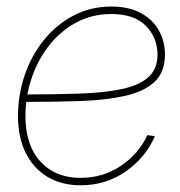

<svg xmlns="http://www.w3.org/2000/svg" viewBox="-20 -550 543 578"><path d="M222.7 7.8Q165.5 7.8 123 -17.6Q80.6 -43 57.4 -89.6Q34.2 -136.2 34.2 -200.2Q34.2 -264.6 54.4 -324Q74.7 -383.3 112.3 -429.7Q149.9 -476.1 201.4 -503.2Q252.9 -530.3 314.9 -530.3Q368.2 -530.3 404.3 -510.5Q440.4 -490.7 458.5 -458Q476.6 -425.3 476.6 -385.7Q476.6 -332.5 444.8 -303.2Q413.1 -273.9 355.7 -261.2Q298.3 -248.5 220.5 -245.8Q142.6 -243.2 50.3 -243.2V-265.6Q142.1 -265.6 216.3 -268.1Q290.5 -270.5 343.8 -281.2Q397 -292 425.5 -316.7Q454.1 -341.3 454.1 -385.3Q454.1 -436.5 419.2 -472.2Q384.3 -507.8 314.9 -507.8Q257.8 -507.8 210.4 -482.7Q163.1 -457.5 128.7 -414.1Q94.2 -370.6 75.4 -315.4Q56.6 -260.3 56.6 -200.2Q56.6 -143.1 76.4 -101.6Q96.2 -60.1 133.5 -37.4Q170.9 -14.6 222.7 -14.6Q290 -14.6 343.3 -50.3Q396.5 -85.9 423.8 -143.1L446.3 -140.1Q418.5 -75.7 358.6 -33.9Q298.8 7.8 222.7 7.8Z"/></svg>

Font: Inter 28pt Thin
Style: Italic
Weight: 250
Italic angle: -9.3988°
Designer: Rasmus Andersson
Foundry: rsms
Version: Version 4.001;git-66647c0bb